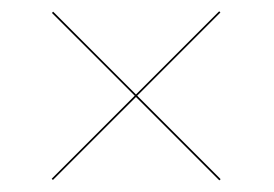

<svg xmlns="http://www.w3.org/2000/svg" viewBox="-20 -551 473 332"><path d="M359.3 -239.1 215.1 -383.3 71.5 -239.8 69.4 -241.9 213 -385.5 69.8 -528.6 71.9 -530.8 215.1 -387.6 359 -531.5 361.1 -529.4 217.2 -385.5 361.5 -241.2Z"/></svg>

Font: Bodoni* 72pt Fatface
Style: Regular
Weight: 900
Version: Version 2.3